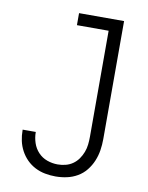

<svg xmlns="http://www.w3.org/2000/svg" viewBox="-84 -796 668 865"><g transform="rotate(10 250.0 -363.5)"><path d="M230 8Q206 8 182 3.5Q158 -1 136.5 -12Q115 -23 98 -40Q81 -57 69.5 -78.5Q58 -100 53 -123.5Q48 -147 48 -171Q48 -172 48 -172.5Q48 -173 48 -174H108Q108 -174 108 -173.5Q108 -173 108 -172Q108 -148 116 -124Q124 -100 141 -82Q158 -64 181.5 -55.5Q205 -47 230 -47Q248 -47 266 -51.5Q284 -56 299 -66.5Q314 -77 324.5 -92Q335 -107 341.5 -124Q348 -141 350 -159Q352 -177 352 -195V-680H207V-735H413V-195Q413 -169 409 -143.5Q405 -118 395 -94Q385 -70 368.5 -49.5Q352 -29 329.5 -16Q307 -3 281.5 2.5Q256 8 230 8Z"/></g></svg>

Font: Iosevka SS04 Light
Style: Regular
Weight: 300
Monospace: yes
Designer: Belleve Invis
Foundry: Belleve Invis
Version: Version 19.0.0; ttfautohint (v1.8.4)